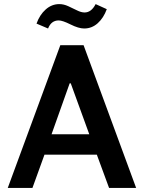

<svg xmlns="http://www.w3.org/2000/svg" viewBox="-20 -922 708 942"><path d="M327.1 -513.2H321.8L232.9 -263.2H418ZM18.1 0 275.9 -700.2H390.1L647.9 0H515.1L455.1 -163.1H198.2L139.2 0ZM271 -901.9Q292.5 -901.9 314.9 -891.6Q337.4 -881.3 357.9 -871.1Q378.4 -860.8 395 -860.8Q428.2 -860.8 449.2 -901.9L503.9 -877Q488.3 -834 459.5 -808.1Q430.7 -782.2 393.1 -782.2Q365.7 -782.2 326.2 -802Q286.6 -821.8 268.1 -821.8Q231.4 -821.8 215.8 -782.2L159.2 -806.2Q174.8 -849.6 204.3 -875.7Q233.9 -901.9 271 -901.9Z"/></svg>

Font: LT Hoop SemBd
Style: Regular
Weight: 600
Designer: Daniel Lyons
Foundry: LyonsType
Version: Version 1.000